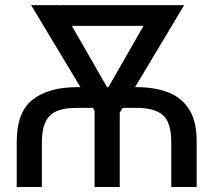

<svg xmlns="http://www.w3.org/2000/svg" viewBox="-20 -748 852 768"><path d="M147.5 0H46.9V-180.7Q46.9 -299.8 110.4 -349.4Q173.8 -398.9 287.1 -399.4H525.4Q601.1 -399.4 655 -377.7Q709 -356 738 -308.1Q767.1 -260.3 766.6 -180.7V0H665V-180.7Q664.6 -260.7 630.1 -288.8Q595.7 -316.9 525.4 -316.4H287.1Q241.2 -316.9 210.2 -304.9Q179.2 -293 163.6 -263.4Q147.9 -233.9 147.5 -180.7ZM605.5 -727.5V-644.5H221.7V-727.5ZM375 -332 601.6 -727.5H716.8L457 -293.9H393.6ZM219.7 -727.5 449.2 -328.1 427.7 -293.9H365.2L104.5 -727.5ZM459 -383.8V0H358.4V-383.8Z"/></svg>

Font: Inter
Style: Regular
Weight: 400
Designer: Rasmus Andersson
Foundry: rsms
Version: Version 4.000;git-8c9346024